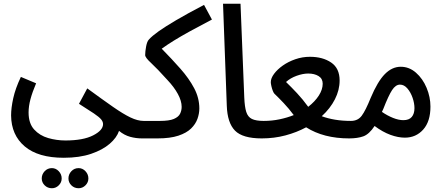

<svg xmlns="http://www.w3.org/2000/svg" viewBox="-20 -731 2350 1021"><path d="M39 -117Q39 -157 50.5 -209Q62 -261 91 -322L172 -288Q152 -241 142 -203.5Q132 -166 132 -133Q132 -75 161.5 -42.5Q191 -10 236 3Q281 16 328 16Q422 16 475 -11Q528 -38 528 -71Q528 -84 517.5 -96.5Q507 -109 479 -128Q451 -147 400 -179L444 -261Q526 -201 580.5 -163Q635 -125 673.5 -106.5Q712 -88 744 -88Q769 -88 780 -75.5Q791 -63 791 -43Q791 -23 777.5 -9Q764 5 735 5Q703 5 672 -3.5Q641 -12 613 -35Q601 1 563.5 33.5Q526 66 464.5 87Q403 108 319 108Q183 108 111.5 47.5Q40 -13 39 -117ZM398 270Q375 270 359.5 254.5Q344 239 344 218Q344 196 359.5 179.5Q375 163 398 163Q419 163 434.5 179.5Q450 196 450 218Q450 239 434.5 254.5Q419 270 398 270ZM256 270Q233 270 217.5 254.5Q202 239 202 218Q202 196 217.5 179.5Q233 163 256 163Q277 163 292.5 179.5Q308 196 308 218Q308 239 292.5 254.5Q277 270 256 270Z M734 5 744 -88H830Q880 -88 904.5 -98.5Q929 -109 937.5 -126Q946 -143 946 -163Q946 -194 926 -231Q906 -268 870 -306Q815 -367 783.5 -396Q752 -425 752 -438Q752 -457 757 -484Q762 -511 772 -521Q789 -540 823.5 -564.5Q858 -589 916.5 -623.5Q975 -658 1065 -705L1107 -627Q1038 -591 989 -564Q940 -537 904.5 -515Q869 -493 840 -472Q894 -417 939.5 -365.5Q985 -314 1012.5 -262Q1040 -210 1040 -154Q1040 -127 1030 -99Q1020 -71 996 -47.5Q972 -24 928.5 -9.5Q885 5 817 5Z M1372 5Q1270 5 1229.5 -36.5Q1189 -78 1186 -169L1166 -711H1259L1279 -212Q1281 -163 1289.5 -136Q1298 -109 1319.5 -98.5Q1341 -88 1382 -88Q1406 -88 1417.5 -75.5Q1429 -63 1429 -43Q1429 -23 1415 -9Q1401 5 1372 5Z M1372 5 1382 -88Q1426 -88 1466.5 -96.5Q1507 -105 1542 -119Q1516 -154 1488.5 -183Q1461 -212 1439 -233Q1435 -237 1430.5 -248.5Q1426 -260 1423 -273.5Q1420 -287 1420 -294Q1420 -315 1437.5 -338.5Q1455 -362 1484 -382.5Q1513 -403 1550.5 -416Q1588 -429 1628 -429Q1696 -429 1741 -398.5Q1786 -368 1786 -303Q1786 -252 1761 -203Q1736 -154 1691 -113Q1723 -101 1762 -94.5Q1801 -88 1847 -88Q1871 -88 1882.5 -76Q1894 -64 1894 -43Q1894 -21 1879 -8Q1864 5 1837 5Q1701 5 1608 -54Q1558 -27 1498 -11Q1438 5 1372 5ZM1501 -295Q1529 -268 1559.5 -235.5Q1590 -203 1619 -163Q1655 -191 1675.5 -223Q1696 -255 1696 -286Q1696 -313 1674 -326.5Q1652 -340 1619 -340Q1591 -340 1557.5 -328Q1524 -316 1501 -295Z M1837 5 1846 -88Q1883 -88 1903.5 -115.5Q1924 -143 1951 -210Q1988 -298 2026.5 -337Q2065 -376 2111 -376Q2156 -376 2192 -344.5Q2228 -313 2248.5 -264Q2269 -215 2269 -164Q2269 -85 2230.5 -42Q2192 1 2133 1Q2097 1 2056 -14Q2015 -29 1972 -61Q1943 -17 1912 -6Q1881 5 1837 5ZM2018 -151Q2014 -143 2011 -136Q2040 -116 2070 -104Q2100 -92 2125 -92Q2155 -92 2169.5 -109Q2184 -126 2184 -156Q2184 -182 2174 -211Q2164 -240 2146.5 -260.5Q2129 -281 2107 -281Q2084 -281 2065 -252Q2046 -223 2018 -151Z"/></svg>

Font: Noto Sans Arabic UI Cn Md
Style: Regular
Weight: 500
Width: 3
Designer: Monotype Design Team, Nadine Chahine and Nizar Qandah
Foundry: Monotype Imaging Inc.
Version: Version 2.010; ttfautohint (v1.8.4.7-5d5b)